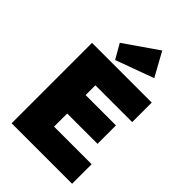

<svg xmlns="http://www.w3.org/2000/svg" viewBox="-283 -1082 1187 1187"><g transform="rotate(45 311.0 -488.5)"><path d="M61 0V-703.1H583V-532.2H261.2V-446.8H526.4V-285.6H261.2V-170.9H589.8V0ZM236.8 -729 182.1 -824.7 401.4 -976.6 487.3 -820.8Z"/></g></svg>

Font: Schibsted Grotesk Black
Style: Regular
Weight: 900
Designer: Bakken & Baeck AS, Henrik Kongsvoll
Foundry: Schibsted ASA
Version: Version 1.100;gftools[0.9.25]